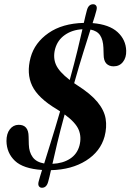

<svg xmlns="http://www.w3.org/2000/svg" viewBox="-20 -805 616 906"><path d="M207.5 52Q200 81 178 81Q168.5 81 163.5 73.5Q158.5 66 162.5 51Q165.5 39.5 169.5 26.2Q173.5 13 178.5 -3Q89.5 -9 50.5 -46Q11.5 -83 10.5 -139.5Q10.5 -174.5 26.5 -195Q42.5 -215.5 67 -216Q114.5 -217 115 -160.5L116 -123Q117 -87.5 134 -63.8Q151 -40 188.5 -33.5Q201.5 -76 220.2 -135.5Q239 -195 263.5 -279.5Q256.5 -284 249 -289Q159.5 -342 131.8 -400.2Q104 -458.5 124.5 -534Q143.5 -603.5 208.8 -649Q274 -694.5 375.5 -697Q379.5 -714.5 383 -729.2Q386.5 -744 390 -756.5Q397.5 -785 419.5 -785Q429 -785 434 -777.8Q439 -770.5 435 -756Q432 -744 427.5 -729.2Q423 -714.5 417 -696Q495.5 -689.5 534.8 -653.5Q574 -617.5 575.5 -565.5Q576.5 -533.5 560.2 -512.8Q544 -492 516 -492Q494.5 -492 481.8 -505.2Q469 -518.5 469 -548L468 -579.5Q466.5 -617 452.5 -638.2Q438.5 -659.5 407 -665.5Q393.5 -622.5 374 -560.8Q354.5 -499 330 -412.5Q336.5 -408 344 -403Q408 -362.5 440 -323.5Q472 -284.5 478.5 -244.5Q485 -204.5 473.5 -161Q454 -90 386.2 -47.2Q318.5 -4.5 220.5 -2Q217 14 213.8 27.5Q210.5 41 207.5 52ZM240 -574Q229.5 -533.5 244 -500Q258.5 -466.5 309 -427.5Q331.5 -509 345.5 -567.2Q359.5 -625.5 369 -667Q321 -664.5 286.2 -640.2Q251.5 -616 240 -574ZM355 -118Q365.5 -158.5 351.2 -192.8Q337 -227 285 -265Q263.5 -186 250 -129Q236.5 -72 227.5 -32Q276.5 -34 310.2 -55.8Q344 -77.5 355 -118Z"/></svg>

Font: Fraunces 144pt S050 SemiBold
Style: Italic
Weight: 600
Italic angle: -16°
Version: Version 1.000; ttfautohint (v1.8.3)